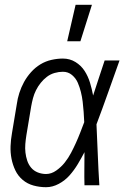

<svg xmlns="http://www.w3.org/2000/svg" viewBox="-20 -772 540 800"><path d="M172 8Q145 8 119.5 1Q94 -6 74.5 -22.5Q55 -39 44 -62Q33 -85 28 -110.5Q23 -136 24 -163Q25 -190 30 -218L50 -338Q53 -361 60.5 -384.5Q68 -408 80 -430Q92 -452 109.5 -471.5Q127 -491 148.5 -504Q170 -517 194.5 -522.5Q219 -528 242 -528Q271 -528 294.5 -513.5Q318 -499 332.5 -476.5Q347 -454 355 -427.5Q363 -401 368 -374Q380 -411 392 -447.5Q404 -484 416 -520H478Q454 -453 430.5 -386.5Q407 -320 382 -254Q385 -191 387.5 -127Q390 -63 394 0H332Q331 -34 331.5 -68.5Q332 -103 332 -138Q319 -113 304 -88Q289 -63 270 -41.5Q251 -20 225 -6Q199 8 172 8ZM172 -47Q194 -47 214.5 -61.5Q235 -76 250 -95Q265 -114 276 -135Q287 -156 296.5 -177Q306 -198 314.5 -220Q323 -242 331 -263Q330 -285 328.5 -306Q327 -327 324.5 -348Q322 -369 317 -389Q312 -409 304 -427.5Q296 -446 280 -459.5Q264 -473 242 -473Q225 -473 207.5 -468Q190 -463 175.5 -452Q161 -441 149.5 -426.5Q138 -412 130 -396Q122 -380 117.5 -363Q113 -346 110 -329L90 -209Q87 -190 85.5 -172Q84 -154 86 -136.5Q88 -119 93.5 -102.5Q99 -86 110 -73Q121 -60 137.5 -53.5Q154 -47 172 -47ZM260 -600 295 -752H363L315 -600Z"/></svg>

Font: Iosevka Curly Light
Style: Italic
Weight: 300
Italic angle: -9°
Monospace: yes
Designer: Belleve Invis
Foundry: Belleve Invis
Version: Version 22.1.2; ttfautohint (v1.8.4)